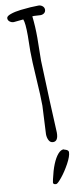

<svg xmlns="http://www.w3.org/2000/svg" viewBox="-108 -793 456 1070"><g transform="rotate(-10 120.0 -258.5)"><path d="M10.3 0ZM118.7 240.2Q102.1 240.2 102.1 229L105.5 210.9Q127 113.3 161.1 74.2Q176.8 56.6 192.4 56.6Q194.3 58.6 202.1 60.5Q219.7 65.9 219.7 76.7Q219.7 99.6 197.8 139.9Q175.8 180.2 151.4 210.2Q127 240.2 118.7 240.2ZM156.7 -580.6 154.8 -451.7 163.6 -221.7 171.9 -42Q171.9 6.8 143.1 6.8Q126.5 6.8 118.7 -8.8Q110.8 -24.4 110.8 -43.5L118.7 -203.1Q118.7 -254.9 111.8 -358.9Q105 -462.9 105 -514.6L106.4 -602.1Q106.4 -673.8 97.2 -695.3L43 -689.9Q30.3 -689.9 20.3 -697.5Q10.3 -705.1 10.3 -717Q10.3 -729 34.2 -737.3Q58.6 -746.1 92.8 -750Q152.8 -756.8 193.8 -756.8Q206.1 -756.8 216.1 -748.8Q226.1 -740.7 226.1 -728.5Q226.1 -716.3 217.3 -709.2Q208.5 -702.1 195.8 -702.1L160.2 -704.1Q153.3 -704.1 149.9 -703.6Q156.7 -646 156.7 -580.6Z"/></g></svg>

Font: Amatic
Style: Bold
Weight: 700
Width: 3
Version: Version 2.000; ttfautohint (v0.92-dirty) -l 8 -r 50 -G 50 -x